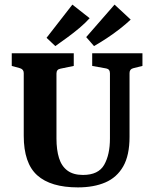

<svg xmlns="http://www.w3.org/2000/svg" viewBox="-20 -804 669 833"><path d="M598 -573V-518L558 -508Q542 -504 542 -487V-210Q542 -130 514.5 -82Q487 -34 437 -12.5Q387 9 318 9Q200 9 141.5 -43.5Q83 -96 83 -215V-487Q83 -503 67 -508L31 -518V-573H300V-518L242 -506Q225 -503 225 -485V-203Q225 -154 236 -118.5Q247 -83 272.5 -64Q298 -45 340 -45Q407 -45 432 -89Q457 -133 457 -203V-486Q457 -504 441 -507L380 -518V-573ZM182 -640 294 -784 369 -725Q350 -704 324.5 -682.5Q299 -661 271.5 -641Q244 -621 220 -604ZM354 -643 477 -784 547 -719Q527 -700 499.5 -678.5Q472 -657 443 -638Q414 -619 388 -604Z"/></svg>

Font: Rasa
Style: Regular
Weight: 400
Designer: Anna Giedrys (Yrsa+Rasa design), David Brezina (Yrsa art-direction, Rasa art-direction, design)
Foundry: Rosetta Type Foundry
Version: Version 2.004